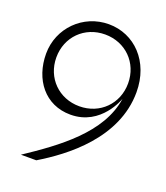

<svg xmlns="http://www.w3.org/2000/svg" viewBox="-130 -790 761 880"><g transform="rotate(20 250.0 -350.0)"><path d="M250 -700C125 -700 25 -600 25 -475C25 -350 100 -250 225 -250C375 -250 425 -400 425 -400C400 -225 225 -100 75 0H150C275 -75 475 -225 475 -450C475 -600 375 -700 250 -700ZM75 -475C75 -575 150 -650 250 -650C350 -650 425 -575 425 -475C425 -375 350 -300 250 -300C150 -300 75 -375 75 -475Z"/></g></svg>

Font: LS-VG5000 Light
Style: Regular
Weight: 400
Designer: Justin Bihan, 2021
Foundry: Justin Bihan, 2021
Version: Version 1.000;Glyphs 3.1.2 (3151)